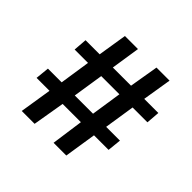

<svg xmlns="http://www.w3.org/2000/svg" viewBox="-162 -837 1010 1010"><g transform="rotate(45 343.0 -331.5)"><path d="M150.4 -178.2H54.2L62 -254.9H164.1L189.9 -425.3H90.3L96.2 -500.5H201.2L227.1 -662.6H324.2L299.3 -500.5H434.6L461.9 -662.6H559.1L532.7 -500.5H637.7L631.8 -425.3H521.5L495.1 -254.9H597.7L589.8 -178.2H481.4L453.6 0H358.9L383.8 -178.2H248L217.8 0H122.1ZM397.5 -254.9 423.3 -425.3H288.1L261.7 -254.9Z"/></g></svg>

Font: Merriweather Bold
Style: Italic
Weight: 700
Italic angle: -7°
Designer: Eben Sorkin ( eben@eyebytes.com )
Foundry: Eben Sorkin ( eben@eyebytes.com )
Version: Version 1.5; ttfautohint (v0.97) -l 13 -r 13 -G 200 -x 24 -f